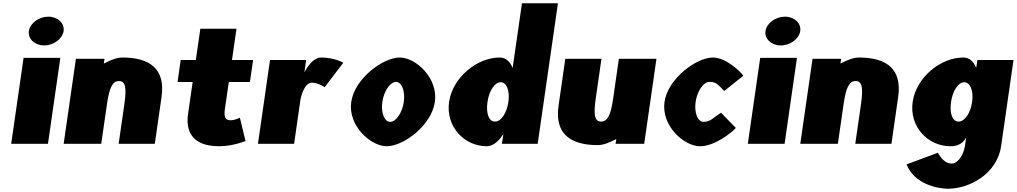

<svg xmlns="http://www.w3.org/2000/svg" viewBox="-20 -880 6223 1175"><path d="M48.5 0H273.5L349.3 -526H124.3ZM156.7 -690C149.8 -642 192.8 -602 250.2 -602C307.8 -602 362.3 -642 369.2 -690C376.1 -738 333.1 -778 275.6 -778C218.1 -778 163.6 -738 156.7 -690Z M599.6 0 634.8 -244C649.3 -345 669.2 -384 708.2 -384C747.2 -384 755.9 -345 741.3 -244L706.1 0H927.4L968.7 -287C993.5 -459 896 -528 729 -528C694.8 -528 660.6 -514 615.4 -491L619.5 -520H444.5L369.6 0Z M1178.4 -513H1085.9L1066.5 -378H1159L1130.6 -181C1117.5 -90 1144.9 15 1321.1 15C1406.6 15 1482.4 -17 1482.4 -17L1448 -160C1448 -160 1419.5 -144 1390.7 -144C1355.7 -144 1349.8 -167 1356.7 -215L1380.2 -378H1509.5L1528.9 -513H1399.7L1427.2 -704H1206Z M1558.6 0H1779.8L1818.7 -270C1820.6 -283 1840.6 -374 1889.1 -374C1929.6 -374 1966.8 -346 1966.8 -346L2080.9 -496C2080.9 -496 2028 -528 1945.5 -528C1886.5 -528 1844.1 -439 1844.1 -439H1843.1L1853.7 -513H1632.5Z M2319.8 -256.3C2329.2 -321.5 2367.3 -378.7 2403.4 -378.7C2439.5 -378.7 2460.5 -321.5 2451.1 -256.3C2441.7 -191 2404.3 -134.3 2368.2 -134.3C2332.1 -134.3 2310.4 -191 2319.8 -256.3ZM2129.5 -256C2108.6 -111 2247.9 15 2347.1 15C2448.2 15 2620.4 -111 2641.3 -256C2662.2 -401 2526.4 -528 2425.3 -528C2326.1 -528 2150.3 -401 2129.5 -256Z M2728.3 -256C2706.7 -106 2820.5 15 2959.6 15C2996.5 15 3032.7 -16 3058.7 -58H3060.1L3051.8 0H3270.5L3394.5 -860H3174.3L3117.2 -464C3101 -505 3074.3 -528 3037.9 -528C2898.8 -528 2750 -406 2728.3 -256ZM2963.3 -256C2973.6 -327 3008.7 -377 3044.1 -377C3078.9 -377 3101.4 -327 3091.2 -256C3081.1 -186 3045.7 -136 3009.3 -136C2971.4 -136 2953.3 -186 2963.3 -256Z M3767.3 -520 3732.2 -276C3717.6 -175 3697.7 -136 3658.7 -136C3619.7 -136 3611.1 -175 3625.6 -276L3660.8 -520H3439.5L3398.2 -233C3373.4 -61 3471 8 3638 8C3672.1 8 3706.3 -6 3751.6 -29L3747.4 0H3922.4L3997.3 -520Z M4529.3 -417C4510.4 -442 4424 -528 4342.5 -528C4243.4 -528 4067.6 -401 4046.7 -256C4025.8 -111 4165.1 15 4264.3 15C4353.3 15 4456.4 -67 4483.2 -97L4392.9 -190C4344.8 -160 4328.3 -134.3 4285.4 -134.3C4249.3 -134.3 4227.6 -191 4237 -256.3C4246.4 -321.5 4284.5 -378.7 4320.6 -378.7C4360.4 -378.7 4369.6 -368 4412 -323Z M4556.5 0H4781.5L4857.3 -526H4632.3ZM4664.7 -690C4657.8 -642 4700.8 -602 4758.2 -602C4815.8 -602 4870.3 -642 4877.2 -690C4884.1 -738 4841.1 -778 4783.6 -778C4726.1 -778 4671.6 -738 4664.7 -690Z M5107.6 0 5142.8 -244C5157.3 -345 5177.2 -384 5216.2 -384C5255.2 -384 5263.9 -345 5249.3 -244L5214.1 0H5435.4L5476.7 -287C5501.5 -459 5404 -528 5237 -528C5202.8 -528 5168.6 -514 5123.4 -491L5127.5 -520H4952.5L4877.6 0Z M5527.8 126C5577.2 251 5725.4 275 5781.8 275C5910.2 275 6081.8 186 6106.6 14L6182.5 -513H5961.3L5954.6 -467H5953.1C5936.5 -506 5910.7 -528 5874.8 -528C5735.7 -528 5586.9 -406 5565.3 -256C5543.7 -106 5657.5 15 5796.6 15C5833.5 15 5866.6 5 5892.7 -37L5887.2 1C5874.1 92 5829.8 121 5804 121C5763.4 121 5738.5 86 5719.2 55ZM5800.3 -256C5810.5 -327 5845.7 -377 5881 -377C5915.8 -377 5939.5 -327 5929.2 -256C5919.1 -186 5882.7 -136 5846.3 -136C5808.3 -136 5790.2 -186 5800.3 -256Z"/></svg>

Font: Blink
Style: WideObl
Weight: 400
Designer: Mew Too
Foundry: Cannot Into Space Fonts
Version: Version 001.000